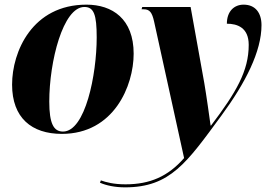

<svg xmlns="http://www.w3.org/2000/svg" viewBox="-20 -566 1158 826"><path d="M246 10C470 10 555 -197 555 -335C555 -485 463 -546 352 -546C119 -546 32 -344 32 -202C32 -59 116 10 246 10ZM518 240C713 240 784 133 932 -68C1037 -211 1105 -345 1105 -458C1105 -510 1079 -546 1028 -546C988 -546 956 -518 956 -464C1000 -464 1050 -448 1050 -373C1050 -261 997 -170 888 -26H886C881 -62 868 -156 859 -208L800 -536H592L589 -526H598C624 -526 634 -513 643 -473L772 114C703 193 625 227 520 227C469 227 436 218 414 210L410 220C437 232 475 240 518 240ZM251 0C211 0 192 -34 192 -129C192 -301 251 -536 343 -536C384 -536 396 -503 396 -405C396 -245 347 0 251 0Z"/></svg>

Font: Noto Serif Display SemiCondensed ExtraBold
Style: Italic
Weight: 800
Width: 4
Italic angle: -12°
Designer: Monotype Design Team
Foundry: Monotype Imaging Inc.
Version: Version 2.009